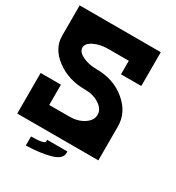

<svg xmlns="http://www.w3.org/2000/svg" viewBox="-178 -734 882 961"><g transform="rotate(30 263.5 -254.0)"><path d="M0 0V-234.4H117.2V-117.2H234.4Q282.7 -117.2 317.1 -140.1Q351.6 -163.1 351.6 -195.3Q351.6 -227.5 317.1 -250.5Q282.7 -273.4 234.4 -273.4Q137.2 -273.4 68.6 -325Q0 -376.5 0 -449.2V-625H468.8V-429.7H351.6V-507.8H234.4Q186 -507.8 151.6 -490.7Q117.2 -473.6 117.2 -449.2Q117.2 -424.8 151.6 -407.7Q186 -390.6 234.4 -390.6Q331.5 -390.6 400.1 -333.5Q468.8 -276.4 468.8 -195.3V0ZM312.5 39.1V47.9Q312.5 82.5 258.5 98.4Q204.6 114.3 117.2 117.2V64.9Q195.3 64.9 195.3 47.9V39.1Z"/></g></svg>

Font: Leporid
Style: Regular
Weight: 400
Designer: GGBotNet
Foundry: GGBotNet
Version: 1.00